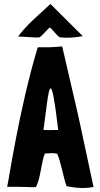

<svg xmlns="http://www.w3.org/2000/svg" viewBox="-20 -938 504 963"><path d="M178 -751C188 -754 220 -795 230 -800C243 -792 271 -751 281 -751C294 -749 306 -749 318 -749C363 -749 394 -758 396 -756L233 -918C174 -863 116 -816 71 -755C131 -752 148 -750 160 -750C166 -750 170 -750 178 -751ZM158 0C159 0 160 -1 161 -1C184 -45 187 -126 205 -168C223 -168 230 -170 240 -170C246 -170 254 -169 267 -167C285 -128 298 -47 314 -4H315C341 1 369 5 397 5C415 5 433 3 449 0V-1L374 -351C358 -418 304 -653 292 -705C225 -699 200 -701 183 -701C178 -701 174 -701 169 -700C73 -380 24 -29 16 -2C17 -1 17 -1 18 -1C87 -2 126 1 145 1C151 1 155 1 158 0ZM198 -286C214 -401 222 -495 234 -495C243 -495 254 -438 272 -286C247 -286 221 -285 198 -286Z"/></svg>

Font: HEYCLAY
Style: Regular
Weight: 400
Designer: Marcelo Magalhaes
Foundry: Marcelo Magalhães
Version: Version 1.300;hotconv 1.0.109;makeotfexe 2.5.65596